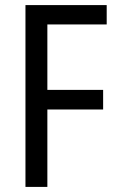

<svg xmlns="http://www.w3.org/2000/svg" viewBox="-20 -734 462 754"><path d="M166 0H80V-714H399V-638H166V-381H385V-304H166Z"/></svg>

Font: Noto Sans Gurmukhi Condensed
Style: Regular
Weight: 400
Width: 3
Designer: Jelle Bosma - Monotype Design Team
Foundry: Monotype Imaging Inc.
Version: Version 2.004; ttfautohint (v1.8.4.7-5d5b)